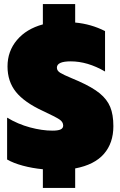

<svg xmlns="http://www.w3.org/2000/svg" viewBox="-20 -822 593 945"><path d="M191 11Q139 6 92.5 -6.5Q46 -19 15 -37V-243Q68 -211 127.5 -195Q187 -179 238 -179Q266 -179 278.5 -185Q291 -191 291 -204Q291 -222 272 -234.5Q253 -247 191 -276Q100 -318 58.5 -369.5Q17 -421 17 -495Q17 -570 63.5 -625Q110 -680 191 -702V-802H350V-711Q428 -704 497 -669V-470Q411 -520 328 -520Q260 -520 260 -489Q260 -474 276 -464Q292 -454 333 -437L368 -422Q435 -392 471 -362.5Q507 -333 522.5 -295.5Q538 -258 538 -201Q538 -118 491.5 -64.5Q445 -11 350 7V103H191Z"/></svg>

Font: Readiness Black
Style: Regular
Weight: 900
Designer: Katatrad Team
Foundry: CadsonDemak
Version: Version 1.00;April 23, 2019;FontCreator 11.5.0.2425 64-bit; 